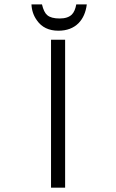

<svg xmlns="http://www.w3.org/2000/svg" viewBox="-20 -870 540 891"><path d="M216.8 1H282.2V-685.5H216.8ZM334 -849.6Q328.1 -817.4 313.5 -802.7Q294.9 -784.2 256.8 -784.2Q216.8 -784.2 199.2 -799.8Q183.6 -812.5 174.8 -849.6H126Q127.9 -807.6 151.4 -775.4Q184.6 -727.5 251 -727.5Q309.6 -727.5 344.7 -762.7Q376 -794.9 382.8 -849.6Z"/></svg>

Font: DotumChe
Style: Regular
Weight: 400
Monospace: yes
Version: Version 2.21